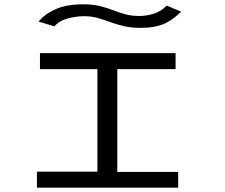

<svg xmlns="http://www.w3.org/2000/svg" viewBox="-20 -869 1040 889"><path d="M151 0V-74H431V-549H165V-623H793V-549H523V-73H805V0ZM752 -843 819 -815Q776 -773 734.5 -756.5Q693 -740 633 -740Q588 -740 553.5 -748Q519 -756 489.5 -767Q460 -778 431.5 -786Q403 -794 369 -794Q335 -794 295.5 -784Q256 -774 232 -747L159 -769Q186 -803 236.5 -826Q287 -849 365 -849Q409 -849 442 -841Q475 -833 503 -822Q531 -811 560 -803Q589 -795 625 -795Q657 -795 690.5 -805Q724 -815 752 -843Z"/></svg>

Font: Inconsolata UltraExpanded Thin
Style: Regular
Weight: 100
Width: 9
Monospace: yes
Designer: Raph Levien, Cyreal, Brenton Simpson
Foundry: Raph Levien, Cyreal, Google
Version: Version 3.100; ttfautohint (v1.8.4.7-5d5b)